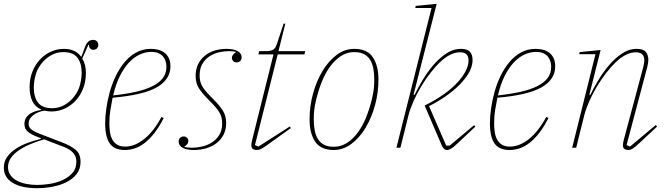

<svg xmlns="http://www.w3.org/2000/svg" viewBox="-57 -774 3495 1006"><path d="M137 212Q56 212 9.5 184Q-37 156 -37 104Q-37 72 -19 47.5Q-1 23 26.5 5Q54 -13 88.5 -25.5Q123 -38 156 -46L157 -50L141 -56Q109 -68 90 -83Q71 -98 71 -124Q71 -143 79.5 -156.5Q88 -170 101.5 -178.5Q115 -187 130 -191.5Q145 -196 159 -198V-200Q127 -214 112.5 -244.5Q98 -275 98 -317Q98 -360 112 -396.5Q126 -433 150.5 -460Q175 -487 208 -502.5Q241 -518 278 -518Q338 -518 369 -476L390 -532Q403 -565 431 -565Q444 -565 451 -557.5Q458 -550 458 -539Q458 -528 451 -520.5Q444 -513 431 -513Q423 -513 416 -519.5Q409 -526 409 -539H406L374 -467Q393 -438 393 -391Q393 -348 379 -311.5Q365 -275 340.5 -248Q316 -221 283 -205.5Q250 -190 213 -190Q193 -190 178 -194Q170 -194 156 -190Q142 -186 128 -178Q114 -170 103.5 -157Q93 -144 93 -125Q93 -110 104.5 -98.5Q116 -87 151 -73L268 -28Q313 -11 339 10.5Q365 32 365 74Q365 112 344.5 138Q324 164 291 180.5Q258 197 217.5 204.5Q177 212 137 212ZM217 -207Q242 -207 266 -217Q290 -227 309 -244Q328 -261 342 -283Q356 -305 362 -329Q368 -352 369.5 -368.5Q371 -385 371 -391Q371 -443 348.5 -472Q326 -501 274 -501Q248 -501 224.5 -491Q201 -481 182 -464Q163 -447 149 -425Q135 -403 129 -379Q123 -356 121.5 -339.5Q120 -323 120 -317Q120 -265 142.5 -236Q165 -207 217 -207ZM138 195Q168 195 203.5 189.5Q239 184 270 170Q301 156 322 133Q343 110 343 74Q343 55 336.5 42Q330 29 318.5 19Q307 9 292 2Q277 -5 260 -11L174 -44Q137 -33 103 -19Q69 -5 42.5 13Q16 31 0.5 53Q-15 75 -15 102Q-15 126 -2 144Q11 162 32 173Q53 184 80.5 189.5Q108 195 138 195Z M597 12Q542 12 518 -22.5Q494 -57 494 -128Q494 -163 500 -205.5Q506 -248 518 -291.5Q530 -335 549.5 -375.5Q569 -416 595.5 -448Q622 -480 656.5 -499Q691 -518 734 -518Q753 -518 771.5 -513.5Q790 -509 804.5 -498Q819 -487 827.5 -469.5Q836 -452 836 -426Q836 -358 765.5 -317Q695 -276 533 -262Q527 -232 521.5 -198.5Q516 -165 516 -128Q516 -105 519 -83Q522 -61 531 -44Q540 -27 556 -16.5Q572 -6 599 -6Q649 -6 698.5 -45.5Q748 -85 789 -161L801 -156Q777 -109 752 -77Q727 -45 701 -25Q675 -5 649 3.5Q623 12 597 12ZM536 -274Q601 -281 652.5 -292.5Q704 -304 740 -321.5Q776 -339 795.5 -364Q815 -389 815 -424Q815 -438 811 -452Q807 -466 798 -477Q789 -488 774 -495Q759 -502 736 -502Q704 -502 673.5 -487.5Q643 -473 617 -444.5Q591 -416 570 -373.5Q549 -331 536 -274Z M959 12Q922 12 900.5 0.5Q879 -11 879 -33Q879 -44 886.5 -51.5Q894 -59 905 -59Q917 -59 923.5 -51.5Q930 -44 930 -35Q930 -26 924 -18.5Q918 -11 910 -7V-4Q917 -2 927 -1Q937 0 949 0Q973 0 1000.5 -6Q1028 -12 1051.5 -26.5Q1075 -41 1091 -65.5Q1107 -90 1107 -127Q1107 -144 1104 -157Q1101 -170 1093.5 -183.5Q1086 -197 1072 -213Q1058 -229 1037 -250Q1003 -284 985.5 -311Q968 -338 968 -377Q968 -411 981 -437.5Q994 -464 1016 -482Q1038 -500 1067 -509Q1096 -518 1129 -518Q1166 -518 1187.5 -506.5Q1209 -495 1209 -473Q1209 -462 1201.5 -454.5Q1194 -447 1183 -447Q1171 -447 1164.5 -454.5Q1158 -462 1158 -471Q1158 -480 1164 -487.5Q1170 -495 1178 -499V-502Q1167 -506 1142 -506Q1118 -506 1091 -500Q1064 -494 1041.5 -479.5Q1019 -465 1004 -440.5Q989 -416 989 -379Q989 -362 992 -349Q995 -336 1002.5 -322.5Q1010 -309 1023.5 -293.5Q1037 -278 1059 -256Q1095 -220 1111.5 -193Q1128 -166 1128 -129Q1128 -95 1114.5 -68.5Q1101 -42 1077.5 -24Q1054 -6 1023.5 3Q993 12 959 12Z M1287 12Q1279 12 1269.5 7.5Q1260 3 1260 -13Q1260 -24 1264 -40L1376 -489H1297L1301 -506H1336Q1360 -506 1373 -513Q1386 -520 1393 -541L1429 -650H1438L1402 -506H1542L1538 -489H1398L1279 -14L1297 -6L1461 -111L1467 -103L1347 -17Q1321 2 1309.5 7Q1298 12 1287 12Z M1692 -5Q1730 -5 1761.5 -25.5Q1793 -46 1818 -80Q1843 -114 1861 -158.5Q1879 -203 1891 -252Q1900 -290 1902 -312.5Q1904 -335 1904 -357Q1904 -389 1899 -415.5Q1894 -442 1882 -461Q1870 -480 1850 -490.5Q1830 -501 1799 -501Q1761 -501 1729.5 -480.5Q1698 -460 1673 -426Q1648 -392 1630 -347.5Q1612 -303 1600 -254Q1591 -216 1589 -193.5Q1587 -171 1587 -149Q1587 -117 1592 -90.5Q1597 -64 1609 -45Q1621 -26 1641 -15.5Q1661 -5 1692 -5ZM1692 12Q1624 12 1594.5 -31.5Q1565 -75 1565 -149Q1565 -217 1583 -283Q1601 -349 1632.5 -401.5Q1664 -454 1706.5 -486Q1749 -518 1799 -518Q1867 -518 1896.5 -474Q1926 -430 1926 -357Q1926 -289 1908 -223Q1890 -157 1858.5 -104.5Q1827 -52 1784 -20Q1741 12 1692 12Z M2285 12Q2269 12 2259 -9L2168 -221Q2282 -278 2340 -342Q2398 -406 2398 -457Q2398 -478 2387.5 -489Q2377 -500 2353 -500Q2303 -500 2248 -448Q2224 -425 2198 -391.5Q2172 -358 2149.5 -320.5Q2127 -283 2109.5 -243.5Q2092 -204 2083 -169L2041 0H2020L2204 -732H2119L2121 -743L2231 -754L2110 -278L2115 -277Q2131 -310 2155.5 -351.5Q2180 -393 2211 -430Q2242 -467 2279.5 -492.5Q2317 -518 2359 -518Q2391 -518 2405 -503Q2419 -488 2419 -460Q2419 -421 2394 -383Q2369 -345 2333 -313Q2297 -281 2258 -256Q2219 -231 2191 -218L2281 -11H2299L2427 -118L2434 -111L2346 -28Q2320 -3 2307 4.5Q2294 12 2285 12Z M2613 12Q2558 12 2534 -22.5Q2510 -57 2510 -128Q2510 -163 2516 -205.5Q2522 -248 2534 -291.5Q2546 -335 2565.5 -375.5Q2585 -416 2611.5 -448Q2638 -480 2672.5 -499Q2707 -518 2750 -518Q2769 -518 2787.5 -513.5Q2806 -509 2820.5 -498Q2835 -487 2843.5 -469.5Q2852 -452 2852 -426Q2852 -358 2781.5 -317Q2711 -276 2549 -262Q2543 -232 2537.5 -198.5Q2532 -165 2532 -128Q2532 -105 2535 -83Q2538 -61 2547 -44Q2556 -27 2572 -16.5Q2588 -6 2615 -6Q2665 -6 2714.5 -45.5Q2764 -85 2805 -161L2817 -156Q2793 -109 2768 -77Q2743 -45 2717 -25Q2691 -5 2665 3.5Q2639 12 2613 12ZM2552 -274Q2617 -281 2668.5 -292.5Q2720 -304 2756 -321.5Q2792 -339 2811.5 -364Q2831 -389 2831 -424Q2831 -438 2827 -452Q2823 -466 2814 -477Q2805 -488 2790 -495Q2775 -502 2752 -502Q2720 -502 2689.5 -487.5Q2659 -473 2633 -444.5Q2607 -416 2586 -373.5Q2565 -331 2552 -274Z M3235 12Q3227 12 3217 7.5Q3207 3 3207 -13Q3207 -24 3211 -40L3314 -425Q3319 -447 3319 -458Q3319 -500 3274 -500Q3224 -500 3169 -448Q3145 -425 3119 -391.5Q3093 -358 3070.5 -320.5Q3048 -283 3030.5 -243.5Q3013 -204 3004 -169L2962 0H2941L3063 -490H2978L2980 -501L3090 -512L3031 -278L3036 -277Q3052 -310 3076.5 -351.5Q3101 -393 3132 -430Q3163 -467 3200.5 -492.5Q3238 -518 3280 -518Q3313 -518 3326.5 -502Q3340 -486 3340 -461Q3340 -447 3335 -425L3226 -14L3244 -6L3379 -119L3386 -111L3297 -28Q3271 -3 3258.5 4.5Q3246 12 3235 12Z"/></svg>

Font: IBM Plex Serif Thin
Style: Italic
Weight: 100
Italic angle: -14°
Designer: Mike Abbink, Paul van der Laan, Pieter van Rosmalen
Foundry: Bold Monday
Version: Version 3.001